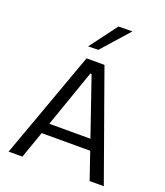

<svg xmlns="http://www.w3.org/2000/svg" viewBox="-171 -1083 1031 1198"><g transform="rotate(20 345.0 -484.5)"><path d="M29.5 0Q50.5 -57.5 73.2 -121Q96 -184.5 117 -241.5L205.5 -486.5Q229 -552.5 248.5 -605.8Q268 -659 287.5 -713H406.5Q426 -658 445 -605Q464 -552 487.5 -486L575.5 -240.5Q596.5 -181.5 618.8 -119.2Q641 -57 661.5 0H567.5Q546 -62.5 523.2 -128.8Q500.5 -195 480.5 -253.5L350.5 -631.5H342L211 -257Q189.5 -196 166.5 -129.2Q143.5 -62.5 121 0ZM161.5 -179 169.5 -250H530.5L537 -179ZM271 -786.5Q305.5 -832.5 339.2 -877.5Q373 -922.5 406.5 -968L499 -969Q471.5 -938 444.8 -907.8Q418 -877.5 391.2 -847.5Q364.5 -817.5 338 -788Z"/></g></svg>

Font: Commissioner Thin
Style: Regular
Weight: 400
Version: Version 1.000